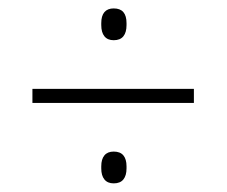

<svg xmlns="http://www.w3.org/2000/svg" viewBox="-20 -540 538 456"><path d="M440.5 -295.5H57V-329H440.5ZM250 -104.5Q235.5 -104.5 228 -113.8Q220.5 -123 220.5 -140V-145Q220.5 -162 228 -171Q235.5 -180 250 -180Q265.5 -180 273 -171Q280.5 -162 280.5 -145V-140Q280.5 -123 273 -113.8Q265.5 -104.5 250 -104.5ZM250 -444.5Q235.5 -444.5 228 -453.8Q220.5 -463 220.5 -480.5V-485Q220.5 -502.5 228 -511.2Q235.5 -520 250 -520Q265.5 -520 273 -511.2Q280.5 -502.5 280.5 -485V-480.5Q280.5 -463 273 -453.8Q265.5 -444.5 250 -444.5Z"/></svg>

Font: Anek Devanagari Medium ExtraLight
Style: Regular
Weight: 250
Version: Version 1.003